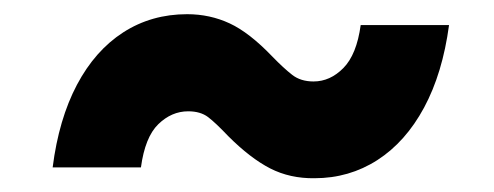

<svg xmlns="http://www.w3.org/2000/svg" viewBox="-20 -432 710 276"><path d="M55.7 -191.4Q64.5 -260.7 90.6 -310.1Q116.7 -359.4 157.2 -385.5Q197.8 -411.6 249 -411.6Q281.7 -411.6 310.1 -398.4Q338.4 -385.3 371.6 -350.6Q387.7 -334 399.9 -324.5Q412.1 -314.9 430.7 -314.9Q454.6 -314.9 473.6 -334.2Q492.7 -353.5 498.5 -396H625.5Q616.2 -326.7 589.6 -277.3Q563 -228 522.5 -201.9Q481.9 -175.8 432.1 -175.8Q397 -175.3 368.4 -189.9Q339.8 -204.6 308.1 -236.3Q290 -255.4 279.1 -263.7Q268.1 -272 250.5 -272Q226.6 -272 207.5 -253.4Q188.5 -234.9 182.6 -191.4Z"/></svg>

Font: Inter 28pt ExtraBold
Style: Italic
Weight: 800
Italic angle: -9.3988°
Designer: Rasmus Andersson
Foundry: rsms
Version: Version 4.001;git-66647c0bb